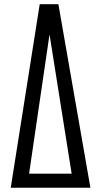

<svg xmlns="http://www.w3.org/2000/svg" viewBox="-20 -879 474 899"><path d="M30.3 0 166 -859.4H253.4L403.3 0ZM116.2 -65.9H315.4L212.4 -714.8H211.4Z"/></svg>

Font: Antonio ExtraLight
Style: Regular
Weight: 250
Designer: Vernon Adams
Foundry: Vernon Adams
Version: Version 1.002